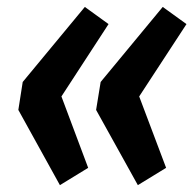

<svg xmlns="http://www.w3.org/2000/svg" viewBox="-20 -564 564 557"><path d="M226.1 -543.9 294.9 -494.1 158.2 -284.2 235.8 -77.1 153.8 -26.9 33.2 -245.1 45.9 -326.2ZM452.1 -543.9 521 -494.1 383.8 -284.2 461.9 -77.1 379.9 -26.9 258.8 -245.1 272 -326.2Z"/></svg>

Font: Fira Sans Compressed Medium
Style: Italic
Weight: 500
Width: 3
Italic angle: -8°
Designer: Carrois Corporate & Edenspiekermann AG
Foundry: Carrois Corporate GbR & Edenspiekermann AG
Version: Version 4.203;PS 004.203;hotconv 1.0.88;makeotf.lib2.5.64775